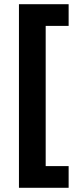

<svg xmlns="http://www.w3.org/2000/svg" viewBox="-20 -734 371 912"><path d="M70 158V-714H306V-611H197V55H306V158Z"/></svg>

Font: Noto Sans Adlam New
Style: Bold
Weight: 400
Designer: Mark Jamra, Neil Patel
Foundry: JamraPatel LLC
Version: Version 3.001